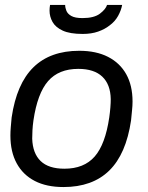

<svg xmlns="http://www.w3.org/2000/svg" viewBox="-20 -743 596 775"><path d="M236 12Q168 12 120.5 -12.5Q73 -37 47.5 -83.5Q22 -130 22 -196Q22 -212 23.5 -230Q25 -248 27 -269Q47 -405 115 -471.5Q183 -538 300 -538Q368 -538 416 -513.5Q464 -489 489.5 -443.5Q515 -398 515 -333Q515 -316 513 -298Q511 -280 509 -257Q489 -121 421 -54.5Q353 12 236 12ZM240 -62Q319 -62 362 -111Q405 -160 421 -269Q424 -290 425.5 -309Q427 -328 427 -343Q426 -402 393 -433.5Q360 -465 296 -465Q217 -465 174 -415.5Q131 -366 115 -257Q112 -236 111 -217Q110 -198 110 -183Q112 -124 144 -93Q176 -62 240 -62ZM314 -606Q262 -606 233 -619.5Q204 -633 192 -654.5Q180 -676 180 -700Q180 -706 180.5 -711.5Q181 -717 182 -723H243Q243 -712 248 -699.5Q253 -687 268 -678.5Q283 -670 313 -670Q360 -670 383.5 -688Q407 -706 412 -723H473Q469 -701 456.5 -678.5Q444 -656 422 -640Q403 -625 376 -615.5Q349 -606 314 -606Z"/></svg>

Font: Archivo VF Beta
Style: Italic
Weight: 400
Italic angle: -10°
Designer: Hector Gatti
Foundry: Omnibus-Type
Version: Version 1.002